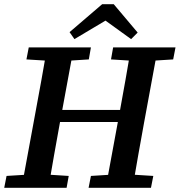

<svg xmlns="http://www.w3.org/2000/svg" viewBox="-20 -888 850 908"><path d="M0 0 11 -56 140 -64H178L305 -56L295 0ZM82 0 148 -358Q162 -434 176 -510.5Q190 -587 203 -664H329L263 -306Q249 -230 235.5 -153Q222 -76 209 0ZM105 -607 116 -664H410L400 -607L274 -599H235ZM203 -311V-368H607V-311ZM399 0 410 -56 538 -64H577L705 -56L694 0ZM480 0 546 -358Q560 -434 573.5 -510.5Q587 -587 600 -664H727L661 -306Q647 -230 633.5 -153Q620 -76 607 0ZM505 -607 515 -664H810L799 -607L672 -599H633ZM518 -868 631 -734 600 -703 445 -815H520L332 -703L309 -736L463 -868Z"/></svg>

Font: Source Serif 4 SemiBold
Style: Italic
Weight: 600
Italic angle: -12°
Designer: Frank Grießhammer
Foundry: Adobe Systems Incorporated
Version: Version 4.004;hotconv 1.0.116;makeotfexe 2.5.65601